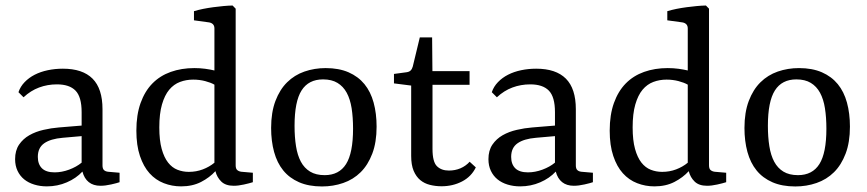

<svg xmlns="http://www.w3.org/2000/svg" viewBox="-20 -674 3173 703"><path d="M180 -42.9Q206.2 -42.9 233.1 -52.9Q260 -62.9 278.9 -78.5V-175.6L209.5 -169.5Q165.5 -165.8 142 -149.5Q118.5 -133.1 118.5 -99.6Q118.5 -72.7 133.6 -57.8Q148.7 -42.9 180 -42.9ZM348 6.2Q321.8 6.2 305.1 -7.1Q288.4 -20.4 281.8 -45.8Q258.9 -21.1 224.7 -6.4Q190.5 8.4 151.6 8.4Q126.9 8.4 105.5 1.8Q84 -4.7 68.5 -17.3Q53.1 -29.8 44.2 -48.5Q35.3 -67.3 35.3 -91.3Q35.3 -122.9 49.8 -144.4Q64.4 -165.8 87.5 -178.9Q110.5 -192 139.1 -198.5Q167.6 -205.1 195.3 -207.3L278.9 -214.2V-263.3Q278.9 -319.3 256.5 -342.2Q234.2 -365.1 188.4 -365.1Q153.8 -365.1 123.1 -353.6Q92.4 -342.2 66.2 -317.8L47.6 -336.4Q54.5 -357.1 70.2 -373.3Q85.8 -389.5 107.1 -400.4Q128.4 -411.3 154.9 -416.9Q181.5 -422.5 210.2 -422.5Q282.5 -422.5 318.9 -386Q355.3 -349.5 355.3 -274.2V-68.4Q355.3 -56.7 360.5 -51.5Q365.8 -46.2 376 -45.1L417.8 -41.5V-6.9Q408.7 -3.6 387.1 1.3Q365.5 6.2 348 6.2Z M671.3 -44.7Q698.5 -44.7 722.5 -53.8Q746.5 -62.9 765.1 -78.2V-364Q752 -371.6 731.1 -377.1Q710.2 -382.5 687.3 -382.5Q661.8 -382.5 639.1 -374Q616.4 -365.5 599.6 -345.5Q582.9 -325.5 573.1 -291.6Q563.3 -257.8 563.3 -207.6Q563.3 -160.4 572 -128.9Q580.7 -97.5 595.5 -78.7Q610.2 -60 629.8 -52.4Q649.5 -44.7 671.3 -44.7ZM835.6 6.2Q806.2 6.2 790.4 -9.1Q774.5 -24.4 768.7 -47.3Q747.6 -24 716.2 -7.8Q684.7 8.4 642.9 8.4Q609.8 8.4 579.8 -3.3Q549.8 -14.9 527.6 -39.5Q505.5 -64 492.4 -102.9Q479.3 -141.8 479.3 -195.6Q479.3 -253.5 494.7 -296.7Q510.2 -340 538 -368.4Q565.8 -396.7 605.1 -410.7Q644.4 -424.7 691.6 -424.7Q712 -424.7 730.9 -422.2Q749.8 -419.6 765.1 -416V-569.8Q765.1 -579.6 759.8 -585.1Q754.5 -590.5 745.5 -592L690.2 -599.6V-633.1Q705.8 -637.8 724 -641.5Q742.2 -645.1 760.9 -647.6Q779.6 -650.2 797.8 -651.8Q816 -653.5 831.6 -653.8L842.9 -642.2V-68.7Q842.9 -56 848.9 -51.1Q854.9 -46.2 864 -45.1L905.8 -41.5V-6.9Q893.5 -2.9 873.1 1.6Q852.7 6.2 835.6 6.2Z M972.7 -205.5Q972.7 -262.5 988.5 -304.4Q1004.4 -346.2 1031.3 -372.7Q1058.2 -399.3 1094.7 -412Q1131.3 -424.7 1172.4 -424.7Q1220.7 -424.7 1256.2 -409.3Q1291.6 -393.8 1314.4 -366Q1337.1 -338.2 1348 -298.4Q1358.9 -258.5 1358.9 -210.2Q1358.9 -153.1 1343.1 -111.5Q1327.3 -69.8 1300.4 -43.3Q1273.5 -16.7 1236.7 -4Q1200 8.7 1158.9 8.7Q1110.5 8.7 1075.1 -6.7Q1039.6 -22.2 1017.1 -50Q994.5 -77.8 983.6 -117.6Q972.7 -157.5 972.7 -205.5ZM1272.7 -202.9Q1272.7 -244 1267.5 -277.5Q1262.2 -310.9 1249.5 -334.4Q1236.7 -357.8 1215.6 -370.5Q1194.5 -383.3 1162.9 -383.3Q1109.8 -383.3 1084.2 -342.9Q1058.5 -302.5 1058.5 -213.1Q1058.5 -172.4 1063.8 -138.9Q1069.1 -105.5 1081.6 -82Q1094.2 -58.5 1115.5 -45.6Q1136.7 -32.7 1168.7 -32.7Q1221.5 -32.7 1247.1 -73.3Q1272.7 -113.8 1272.7 -202.9Z M1485.5 -102.9V-360.7L1422.5 -368.7V-403.3L1468.7 -409.5Q1478.5 -410.9 1483.6 -416Q1488.7 -421.1 1491.3 -430.2L1517.1 -537.1H1562.2L1563.3 -413.5H1699.3V-363.6H1563.6V-128.7Q1563.6 -81.5 1579.8 -65.5Q1596 -49.5 1623.6 -49.5Q1646.5 -49.5 1666 -57.8Q1685.5 -66.2 1699.6 -81.8L1722.2 -61.1Q1705.8 -27.3 1671.8 -9.6Q1637.8 8 1596.7 8Q1574.5 8 1554.2 2.9Q1533.8 -2.2 1518.7 -14.7Q1503.6 -27.3 1494.5 -48.7Q1485.5 -70.2 1485.5 -102.9Z M1913.1 -42.9Q1939.3 -42.9 1966.2 -52.9Q1993.1 -62.9 2012 -78.5V-175.6L1942.5 -169.5Q1898.5 -165.8 1875.1 -149.5Q1851.6 -133.1 1851.6 -99.6Q1851.6 -72.7 1866.7 -57.8Q1881.8 -42.9 1913.1 -42.9ZM2081.1 6.2Q2054.9 6.2 2038.2 -7.1Q2021.5 -20.4 2014.9 -45.8Q1992 -21.1 1957.8 -6.4Q1923.6 8.4 1884.7 8.4Q1860 8.4 1838.5 1.8Q1817.1 -4.7 1801.6 -17.3Q1786.2 -29.8 1777.3 -48.5Q1768.4 -67.3 1768.4 -91.3Q1768.4 -122.9 1782.9 -144.4Q1797.5 -165.8 1820.5 -178.9Q1843.6 -192 1872.2 -198.5Q1900.7 -205.1 1928.4 -207.3L2012 -214.2V-263.3Q2012 -319.3 1989.6 -342.2Q1967.3 -365.1 1921.5 -365.1Q1886.9 -365.1 1856.2 -353.6Q1825.5 -342.2 1799.3 -317.8L1780.7 -336.4Q1787.6 -357.1 1803.3 -373.3Q1818.9 -389.5 1840.2 -400.4Q1861.5 -411.3 1888 -416.9Q1914.5 -422.5 1943.3 -422.5Q2015.6 -422.5 2052 -386Q2088.4 -349.5 2088.4 -274.2V-68.4Q2088.4 -56.7 2093.6 -51.5Q2098.9 -46.2 2109.1 -45.1L2150.9 -41.5V-6.9Q2141.8 -3.6 2120.2 1.3Q2098.5 6.2 2081.1 6.2Z M2404.4 -44.7Q2431.6 -44.7 2455.6 -53.8Q2479.6 -62.9 2498.2 -78.2V-364Q2485.1 -371.6 2464.2 -377.1Q2443.3 -382.5 2420.4 -382.5Q2394.9 -382.5 2372.2 -374Q2349.5 -365.5 2332.7 -345.5Q2316 -325.5 2306.2 -291.6Q2296.4 -257.8 2296.4 -207.6Q2296.4 -160.4 2305.1 -128.9Q2313.8 -97.5 2328.5 -78.7Q2343.3 -60 2362.9 -52.4Q2382.5 -44.7 2404.4 -44.7ZM2568.7 6.2Q2539.3 6.2 2523.5 -9.1Q2507.6 -24.4 2501.8 -47.3Q2480.7 -24 2449.3 -7.8Q2417.8 8.4 2376 8.4Q2342.9 8.4 2312.9 -3.3Q2282.9 -14.9 2260.7 -39.5Q2238.5 -64 2225.5 -102.9Q2212.4 -141.8 2212.4 -195.6Q2212.4 -253.5 2227.8 -296.7Q2243.3 -340 2271.1 -368.4Q2298.9 -396.7 2338.2 -410.7Q2377.5 -424.7 2424.7 -424.7Q2445.1 -424.7 2464 -422.2Q2482.9 -419.6 2498.2 -416V-569.8Q2498.2 -579.6 2492.9 -585.1Q2487.6 -590.5 2478.5 -592L2423.3 -599.6V-633.1Q2438.9 -637.8 2457.1 -641.5Q2475.3 -645.1 2494 -647.6Q2512.7 -650.2 2530.9 -651.8Q2549.1 -653.5 2564.7 -653.8L2576 -642.2V-68.7Q2576 -56 2582 -51.1Q2588 -46.2 2597.1 -45.1L2638.9 -41.5V-6.9Q2626.5 -2.9 2606.2 1.6Q2585.8 6.2 2568.7 6.2Z M2705.8 -205.5Q2705.8 -262.5 2721.6 -304.4Q2737.5 -346.2 2764.4 -372.7Q2791.3 -399.3 2827.8 -412Q2864.4 -424.7 2905.5 -424.7Q2953.8 -424.7 2989.3 -409.3Q3024.7 -393.8 3047.5 -366Q3070.2 -338.2 3081.1 -298.4Q3092 -258.5 3092 -210.2Q3092 -153.1 3076.2 -111.5Q3060.4 -69.8 3033.5 -43.3Q3006.5 -16.7 2969.8 -4Q2933.1 8.7 2892 8.7Q2843.6 8.7 2808.2 -6.7Q2772.7 -22.2 2750.2 -50Q2727.6 -77.8 2716.7 -117.6Q2705.8 -157.5 2705.8 -205.5ZM3005.8 -202.9Q3005.8 -244 3000.5 -277.5Q2995.3 -310.9 2982.5 -334.4Q2969.8 -357.8 2948.7 -370.5Q2927.6 -383.3 2896 -383.3Q2842.9 -383.3 2817.3 -342.9Q2791.6 -302.5 2791.6 -213.1Q2791.6 -172.4 2796.9 -138.9Q2802.2 -105.5 2814.7 -82Q2827.3 -58.5 2848.5 -45.6Q2869.8 -32.7 2901.8 -32.7Q2954.5 -32.7 2980.2 -73.3Q3005.8 -113.8 3005.8 -202.9Z"/></svg>

Font: Rasa
Style: Regular
Weight: 400
Version: Version 1.000;PS 1.000;hotconv 1.0.88;makeotf.lib2.5.647800;